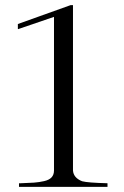

<svg xmlns="http://www.w3.org/2000/svg" viewBox="-20 -730 483 750"><path d="M49.8 -617.2 50.8 -616.2 190.9 -664.1V-64Q190.9 -47.4 181.4 -37.1Q171.9 -26.9 152.3 -22.5Q132.8 -18.1 112.8 -16.6Q92.8 -15.1 61 -14.2Q56.6 -14.2 54.2 -14.2V0H399.9V-14.2Q322.8 -16.1 300.8 -22Q267.1 -35.2 265.1 -64V-710H255.9L49.8 -636.2Z"/></svg>

Font: Ortica Linear Light
Style: Regular
Weight: 300
Designer: Benedetta Bovani
Foundry: Collletttivo
Version: Version 2.000;Glyphs 3.1.2 (3151)